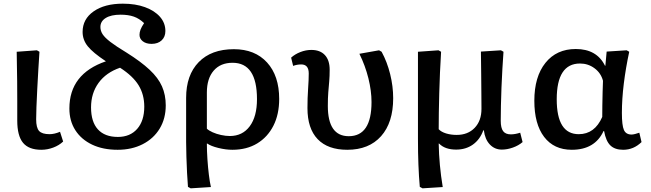

<svg xmlns="http://www.w3.org/2000/svg" viewBox="-20 -802 3547 1046"><path d="M205 14Q137 14 105.5 -24Q74 -62 74 -145Q74 -195 74 -250.5Q74 -306 73.5 -358.5Q73 -411 72 -453.5Q71 -496 71 -520L181 -528L195 -520Q192 -479 189 -425.5Q186 -372 183 -317.5Q180 -263 178.5 -218.5Q177 -174 177 -152Q177 -106 193 -88.5Q209 -71 250 -71Q276 -71 307 -84L324 -31Q302 -10 270 2Q238 14 205 14Z M621 14Q541 14 482 -14Q423 -42 390.5 -92.5Q358 -143 358 -211Q358 -400 557 -468Q486 -515 458 -550Q430 -585 430 -628Q430 -698 490 -740Q550 -782 649 -782Q718 -782 770 -763Q822 -744 851.5 -710.5Q881 -677 881 -633Q881 -601 860.5 -582Q840 -563 806 -563Q776 -563 758 -577Q740 -591 740 -612Q740 -626 745.5 -640.5Q751 -655 765 -676Q739 -701 709 -711.5Q679 -722 637 -722Q585 -722 556 -704Q527 -686 527 -655Q527 -634 539 -615.5Q551 -597 581.5 -573.5Q612 -550 670 -515Q748 -466 795 -422Q842 -378 862.5 -331.5Q883 -285 883 -228Q883 -156 850 -101.5Q817 -47 757.5 -16.5Q698 14 621 14ZM622 -56Q689 -56 727.5 -100Q766 -144 766 -221Q766 -287 735 -337.5Q704 -388 634 -433Q558 -407 517 -350.5Q476 -294 476 -217Q476 -138 513.5 -97Q551 -56 622 -56Z M1019 224 1004 216Q1001 182 999 139Q997 96 995.5 52.5Q994 9 994 -28V-269Q994 -393 1062.5 -463.5Q1131 -534 1254 -534Q1369 -534 1435 -461.5Q1501 -389 1501 -263Q1501 -179 1469.5 -117Q1438 -55 1381 -20.5Q1324 14 1246 14Q1210 14 1169.5 4Q1129 -6 1109 -20H1107Q1107 20 1110 65Q1113 110 1118 150.5Q1123 191 1129 217ZM1232 -61Q1301 -61 1340.5 -114Q1380 -167 1380 -262Q1380 -460 1247 -460Q1181 -460 1144 -417Q1107 -374 1107 -298V-101Q1117 -91 1138 -81.5Q1159 -72 1184.5 -66.5Q1210 -61 1232 -61Z M1872 14Q1766 14 1710.5 -44Q1655 -102 1655 -213Q1655 -269 1658.5 -318Q1662 -367 1662 -402Q1662 -451 1621 -451Q1598 -451 1577 -443L1566 -488Q1587 -507 1616.5 -518.5Q1646 -530 1676 -530Q1724 -530 1750 -502Q1776 -474 1776 -422Q1776 -386 1773.5 -358Q1771 -330 1768.5 -299.5Q1766 -269 1766 -225Q1766 -60 1880 -60Q2004 -60 2004 -246Q2004 -307 1987 -375.5Q1970 -444 1938 -509L2045 -528L2059 -520Q2089 -465 2105.5 -398.5Q2122 -332 2122 -267Q2122 -134 2056 -60Q1990 14 1872 14Z M2282 224 2267 216Q2262 160 2259.5 95Q2257 30 2257 -46Q2257 -67 2257 -131.5Q2257 -196 2257 -295Q2257 -394 2257 -520L2369 -528L2383 -520Q2376 -406 2373 -294Q2370 -182 2370 -98Q2384 -83 2410.5 -75Q2437 -67 2468 -67Q2529 -67 2566 -105.5Q2603 -144 2603 -209Q2603 -236 2602.5 -286.5Q2602 -337 2601.5 -398.5Q2601 -460 2600 -521L2709 -528L2723 -520Q2720 -478 2717 -427.5Q2714 -377 2712 -325Q2710 -273 2709 -226Q2708 -179 2708 -144Q2708 -105 2721 -87.5Q2734 -70 2763 -70Q2786 -70 2814 -79L2827 -28Q2805 -9 2774 2Q2743 13 2714 13Q2675 13 2648.5 -15Q2622 -43 2616 -92H2613Q2595 -42 2556.5 -14.5Q2518 13 2465 13Q2404 13 2372 -20H2370Q2371 38 2376.5 97.5Q2382 157 2392 217Z M3095 14Q2998 14 2944.5 -56Q2891 -126 2891 -253Q2891 -384 2951.5 -459.5Q3012 -535 3117 -535Q3231 -535 3276 -444H3278L3285 -521L3394 -528L3408 -520Q3389 -432 3378.5 -347Q3368 -262 3368 -187Q3368 -119 3379 -94Q3390 -69 3421 -69Q3428 -69 3440 -72Q3452 -75 3463 -79L3475 -28Q3432 14 3375 14Q3330 14 3305.5 -9.5Q3281 -33 3271 -88H3268Q3221 14 3095 14ZM3133 -71Q3220 -71 3261 -165Q3261 -190 3261.5 -227Q3262 -264 3263 -301Q3264 -338 3265 -362Q3254 -404 3219 -430Q3184 -456 3140 -456Q3013 -456 3013 -261Q3013 -71 3133 -71Z"/></svg>

Font: Literata 7pt Medium
Style: Regular
Weight: 500
Designer: Latin by Veronika Burian and Jose Scaglione. Greek by Irene Vlachou. Cyrillic by Vera Evstafieva.
Foundry: TypeTogether
Version: Version 3.002